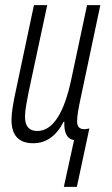

<svg xmlns="http://www.w3.org/2000/svg" viewBox="-20 -551 438 752"><path d="M281 181 330 -48Q319 -45 310 -45Q282 -45 282 -75Q282 -91 285.5 -113Q289 -135 296 -167L373 -531H321L260 -244Q217 -38 126 -38Q78 -38 78 -93Q78 -114 82.5 -139Q87 -164 92 -190L165 -531H113L41 -191Q35 -164 30 -133.5Q25 -103 25 -82Q25 10 110 10Q186 10 229 -74H232Q229 -9 270 -2L230 181Z"/></svg>

Font: Noto Sans Display Condensed Light
Style: Italic
Weight: 300
Width: 3
Designer: Monotype Design team
Foundry: Monotype Imaging Inc.
Version: 1.000